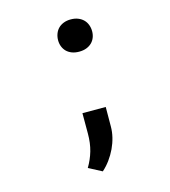

<svg xmlns="http://www.w3.org/2000/svg" viewBox="-111 -656 823 929"><g transform="rotate(-15 300.0 -192.0)"><path d="M244.1 -485.4Q244.1 -502.4 249.8 -517.6Q255.4 -532.7 266.1 -543.7Q276.9 -554.7 292.7 -561Q308.6 -567.4 329.1 -567.4Q349.6 -567.4 365.5 -561Q381.3 -554.7 392.3 -543.7Q403.3 -532.7 408.9 -517.6Q414.6 -502.4 414.6 -485.4Q414.6 -468.3 408.9 -453.9Q403.3 -439.5 392.3 -428.7Q381.3 -418 365.5 -411.9Q349.6 -405.8 329.1 -405.8Q308.6 -405.8 292.7 -411.9Q276.9 -418 266.1 -428.7Q255.4 -439.5 249.8 -453.9Q244.1 -468.3 244.1 -485.4ZM382.8 -16.1Q382.8 9.8 376.2 37.1Q369.6 64.5 357.2 90.8Q344.7 117.2 327.4 140.9Q310.1 164.6 289.1 183.1L223.1 148.4Q244.1 113.3 255.4 74.5Q266.6 35.6 266.6 -12.2V-114.3H383.3Z"/></g></svg>

Font: TypoPRO Roboto Mono
Style: Regular
Weight: 500
Designer: Google
Version: Version 2.000986; 2015; ttfautohint (v1.3)